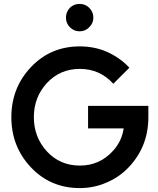

<svg xmlns="http://www.w3.org/2000/svg" viewBox="-20 -949 805 981"><path d="M457 -859Q457 -888 436 -909Q416 -929 387 -929Q357 -929 337 -909Q317 -888 317 -859Q317 -830 337 -810Q357 -789 387 -789Q416 -789 436 -810Q457 -830 457 -859ZM388 -712Q239 -712 139 -607Q38 -501 38 -350Q38 -200 138 -94Q238 12 388 12Q461 12 526 -17Q559 -31 587.5 -51Q616 -71 640 -97Q738 -202 738 -350V-408H430V-293H612Q607 -260 593.5 -231.5Q580 -203 558 -179Q490 -103 388 -103Q287 -103 220 -175Q153 -248 153 -350Q153 -453 220 -525Q287 -597 388 -597Q490 -597 559 -521L641 -603Q617 -629 588.5 -649Q560 -669 527 -684Q495 -698 460 -705Q425 -712 388 -712Z"/></svg>

Font: Unageo
Style: SemiBold
Weight: 600
Designer: Richard Sepsi
Foundry: Richard Sepsi
Version: Version 2.000